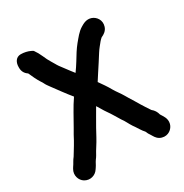

<svg xmlns="http://www.w3.org/2000/svg" viewBox="-210 -904 1209 1265"><g transform="rotate(-30 394.0 -271.5)"><path d="M72.5 -678V-671C72.5 -645.1 83.7 -623.9 106.1 -609.4C118 -581.9 135.5 -544.2 151.6 -520.1C155.5 -514.3 159.5 -508.8 162.6 -501.8C168.6 -488.6 178.3 -475.7 188 -462.5C221.1 -418.3 255.6 -369.1 291.2 -326.4C252.5 -270.8 219.7 -206.2 186.2 -148.3L164.1 -110.1C150.6 -85.5 142 -66.8 128.5 -45.8C112.7 -21.4 105.5 -6.4 91 15.5C75.4 34.5 67.3 55.1 55 71.5C54.8 71.7 54.5 72.2 54.3 72.6L48.3 82.6C25.5 121.2 40.9 165.9 72 184.7C109.7 207.5 153.8 192.6 173.5 161.8L180.2 152.2C193.1 133.9 196.2 122.2 207.9 105.7C219.4 91.6 228.9 73.3 237.8 57.4L252.5 33.8C275.1 -0.1 295.4 -40.8 314.9 -75.9C337.3 -116.2 361.6 -156.2 385.9 -199C398.5 -180.1 413.7 -151 427.9 -131.6C447.6 -104.5 466.8 -70.1 485.4 -40.4C485.6 -40.1 485.9 -39.6 486.2 -39.2C501.4 -20.3 513.6 9 529.7 33.1L539.8 47.3C553.5 66.4 564.2 88.8 583.3 109C588.8 122.2 594.5 134.1 603.7 146.1L609.2 155.3C619.6 173.5 632.9 190.1 657.6 197C702.7 209.7 739.6 179.7 748.6 145.7C759.4 104.9 732.3 76.8 722.8 58.7C717.5 37.3 706.9 19.2 688.8 5C687.5 3.3 685.2 0 683.7 -2.5C670.7 -23.3 657.1 -41.5 645.9 -61.1C631 -87.9 613.4 -113.9 598.8 -138.4L584.8 -162.2C568 -191.7 549.4 -213 533.9 -240.1C515.2 -274.1 495 -301.5 474.2 -331.4C485.9 -349.3 497.2 -368.2 509.3 -385.9C531.5 -418 557.5 -461.1 578.5 -493.2C595.3 -519.6 607.1 -531.7 624.8 -554.2C630.8 -561.7 636.2 -565.9 644 -573.3C665.7 -582.5 687.2 -597.1 695.9 -623.6C710.7 -669.1 682 -706.2 649.4 -716.9C614.4 -728.3 586.2 -710.9 567.6 -699.8C534.2 -680.2 510.6 -647.1 487.4 -620C464 -591.6 441.1 -554.2 420.3 -519.4C406.3 -495.9 393.2 -478.1 378.1 -456.4C370.4 -467.1 361.6 -477.7 353.9 -487.6L330 -519.5C321.3 -530.9 313.4 -541.5 306.1 -551.4C294.6 -567.2 287.9 -583.2 275.4 -601.9C266.3 -615.6 253.9 -641 246.5 -658.9C234.6 -685.4 227.3 -697.8 213.3 -718.1C212.1 -719.8 210.5 -721.2 208.6 -722.2L196.6 -728.2C178.9 -737 151.8 -743.5 126.5 -743.5C89.5 -743.5 72.5 -711.9 72.5 -678Z"/></g></svg>

Font: Smoothie
Style: SeBd
Weight: 600
Foundry: Cannot Into Space Fonts
Version: Version 0.8